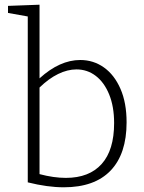

<svg xmlns="http://www.w3.org/2000/svg" viewBox="-20 -788 613 816"><path d="M518 -268Q518 -134 450 -63Q382 8 251 8Q182 8 98 -13V-718L14 -733V-763L148 -768V-455Q234 -533 321 -533Q377 -533 421.5 -501.5Q466 -470 492 -410.5Q518 -351 518 -268ZM465 -265Q465 -335 444 -386.5Q423 -438 387 -465.5Q351 -493 305 -493Q267 -493 227 -473.5Q187 -454 148 -416V-48Q208 -32 260 -32Q359 -32 412 -91Q465 -150 465 -265Z"/></svg>

Font: Bitter Pro Light
Style: Regular
Weight: 300
Designer: Sol Matas, and Bitter project Authors
Foundry: Sol Matas
Version: Version 1.010